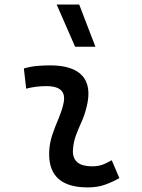

<svg xmlns="http://www.w3.org/2000/svg" viewBox="-20 -815 626 845"><path d="M471.7 -109.9 505.4 -31.2Q475.6 -14.2 442.4 -2.2Q409.2 9.8 366.2 9.8Q196.3 9.8 196.3 -136.2Q196.3 -144.5 196.8 -153.3Q199.2 -189.9 211.2 -224.6Q223.1 -259.3 237.3 -292Q251 -324.7 258.3 -355Q262.2 -369.6 262.2 -381.8Q262.2 -436 184.6 -436Q138.2 -436 95.2 -424.8L85 -513.7Q113.8 -522 142.6 -524.7Q171.4 -527.3 200.2 -527.3Q301.3 -527.3 342.3 -481.4Q369.1 -451.2 369.1 -402.8Q369.1 -376.5 361.3 -345.2Q353 -310.5 339.8 -280.8Q326.2 -250.5 314.9 -221.2Q303.7 -191.9 301.3 -157.7Q300.8 -153.3 300.8 -149.4Q300.8 -83 385.3 -83Q409.7 -83 428 -89.1Q446.3 -95.2 471.7 -109.9ZM310.5 -609.4 229.5 -794.9H328.6L399.9 -609.4Z"/></svg>

Font: CaskaydiaCove NFP
Style: Italic
Weight: 400
Italic angle: -10°
Designer: Aaron Bell
Foundry: Saja Typeworks
Version: Version 2111.001; VTT 6.35;Nerd Fonts 3.1.1